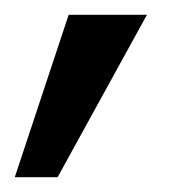

<svg xmlns="http://www.w3.org/2000/svg" viewBox="-31 -128 234 260"><path d="M168 -108H62L-11 112H47Z"/></svg>

Font: Gamestation Display
Style: Italic
Weight: 400
Designer: Jonas Hecksher
Foundry: Jonas Hecksher, Playtypeª, e-types AS
Version: Version 1.003